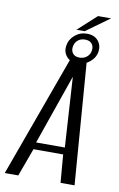

<svg xmlns="http://www.w3.org/2000/svg" viewBox="-115 -875 576 926"><g transform="rotate(10 173.5 -412.0)"><path d="M-23.5 0 191.1 -591H273L318.3 0H249.7L238.3 -137.3H93L42.7 0ZM99.8 -171.5H240.5L219.2 -514.4ZM229.9 -581.1Q195.6 -581.1 176.5 -603Q157.5 -624.9 161.7 -655.2Q166 -686.8 191.4 -708.8Q216.8 -730.7 251.1 -730.7Q286.9 -730.7 305.6 -708.6Q324.3 -686.5 320 -655.2Q315.7 -624.9 289 -603Q262.2 -581.1 229.9 -581.1ZM234.4 -610.9Q255.9 -610.9 270.7 -623.5Q285.5 -636.1 287.9 -655.2Q290.6 -676.4 279.4 -688.8Q268.2 -701.2 246.6 -701.2Q225.1 -701.2 210.8 -688.8Q196.5 -676.4 193.8 -655.2Q191.4 -636.1 202.1 -623.5Q212.8 -610.9 234.4 -610.9ZM197 -740.6 288 -823.6H352L237.2 -740.6Z"/></g></svg>

Font: Alumni Sans Thin
Style: Italic
Weight: 100
Italic angle: -8°
Designer: Robert E. Leuschke
Foundry: Robert E. Leuschke
Version: Version 1.016